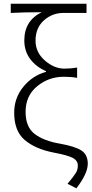

<svg xmlns="http://www.w3.org/2000/svg" viewBox="-20 -815 497 1037"><path d="M392.6 202.1 344.7 177.7Q378.9 136.7 389.6 119.1Q400.4 101.6 400.4 79.1Q400.4 52.7 373.5 38.1Q346.7 23.4 268.6 8.8Q169.9 -10.7 113.3 -59.1Q56.6 -107.4 56.6 -206.1Q56.6 -286.1 106.4 -346.7Q156.2 -407.2 228.5 -426.8V-430.7Q175.8 -453.1 143.6 -495.6Q111.3 -538.1 111.3 -596.7Q111.3 -703.1 205.1 -749Q107.4 -749 38.1 -745.1V-794.9H447.3V-745.1H322.3Q261.7 -745.1 216.8 -704.6Q171.9 -664.1 171.9 -595.7Q171.9 -532.2 222.2 -488.3Q272.5 -444.3 328.1 -444.3Q362.3 -444.3 396.5 -450.2V-394.5Q365.2 -400.4 324.2 -400.4Q243.2 -400.4 180.7 -349.1Q118.2 -297.9 118.2 -210.9Q118.2 -128.9 167.5 -91.3Q216.8 -53.7 303.7 -39.1Q385.7 -24.4 419.9 -2Q454.1 20.5 454.1 69.3Q454.1 122.1 392.6 202.1Z"/></svg>

Font: Bpmf Zihi Sans Light
Style: Light
Weight: 300
Foundry: But Ko
Version: Version 1.320